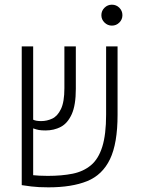

<svg xmlns="http://www.w3.org/2000/svg" viewBox="-20 -782 626 811"><path d="M184.6 9.3Q141.6 9.3 112.3 5.6Q83 2 71.8 0V-585.9H120.1V-276.4Q131.8 -270.5 153.8 -270.5Q178.2 -270.5 200.7 -281Q223.1 -291.5 237.5 -321.5Q252 -351.6 252 -409.2V-585.9H300.3V-406.7Q300.3 -337.9 283 -299.6Q265.6 -261.2 236.8 -246.1Q208 -231 172.9 -231Q155.3 -231 144.3 -232.9Q133.3 -234.9 120.1 -239.7V-42Q130.9 -41 146 -40Q161.1 -39.1 181.6 -39.1Q241.2 -39.1 286.9 -48.3Q332.5 -57.6 364.3 -84.2Q396 -110.8 412.1 -162.4Q428.2 -213.9 428.2 -297.9V-585.9H476.6V-296.9Q476.6 -176.3 444.6 -109.6Q412.6 -43 347.9 -16.8Q283.2 9.3 184.6 9.3ZM452.6 -673.8Q434.6 -673.8 421.4 -686.8Q408.2 -699.7 408.2 -717.8Q408.2 -736.3 421.4 -749.3Q434.6 -762.2 452.6 -762.2Q471.2 -762.2 484.1 -749.3Q497.1 -736.3 497.1 -717.8Q497.1 -699.7 484.1 -686.8Q471.2 -673.8 452.6 -673.8Z"/></svg>

Font: Cascadia Code ExtraLight
Style: Regular
Weight: 200
Monospace: yes
Designer: Aaron Bell
Foundry: Saja Typeworks
Version: Version 2407.024; ttfautohint (v1.8.4)